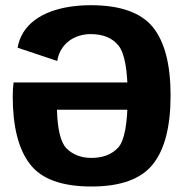

<svg xmlns="http://www.w3.org/2000/svg" viewBox="-20 -701 699 727"><path d="M326.5 5.2Q491 5.2 558.3 -78.3Q625.9 -161.9 625.9 -339.4Q625.9 -515 559.1 -597.8Q491.3 -681.3 323.7 -681.3L323.3 -571.9Q394.5 -571.9 429.4 -527.6Q463.4 -483.9 463.4 -337.5Q463.4 -181.4 427.5 -142.2Q391.4 -103.1 326.1 -103.1Q268.5 -103.1 231.7 -139.2Q198.8 -173 195.7 -285.5H478.6V-388.8H31.5Q28.2 -366.8 28.2 -336.8Q28.2 -164 93.4 -79.8Q157.7 5.2 326.5 5.2ZM196.7 -470.2Q200.8 -494.9 212.5 -514Q224.1 -533.1 241.1 -545.8Q258 -558.6 279.2 -565.3Q300.3 -571.9 323.3 -571.9L334 -636.5L323.7 -681.3Q281.9 -681.3 243.3 -675.3Q204.7 -669.3 171.7 -657Q138.6 -644.7 112.5 -625.5Q86.4 -606.4 69.4 -580Q52.5 -553.7 46.6 -520.3Z"/></svg>

Font: Anybody Thin
Style: Regular
Weight: 100
Designer: Tyler Finck
Foundry: Etcetera Type Company
Version: Version 1.114;gftools[0.9.25]